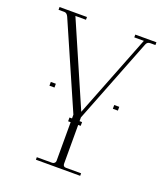

<svg xmlns="http://www.w3.org/2000/svg" viewBox="-111 -641 612 717"><g transform="rotate(20 195.5 -283.0)"><path d="M115 0V-10H176Q181 -10 185 -13.5Q189 -17 189 -22V-176H179V-191H189V-206L42 -542Q36 -555 26 -555H3V-566H112V-555H70L213 -226L342 -555H304V-566H388V-555H368Q355 -555 351 -543L219 -206V-191H229V-176H219V-22Q219 -10 231 -10H291V0ZM340 -277H320V-292H340ZM68 -292H88V-277H68Z"/></g></svg>

Font: Arapey Thin-Display
Style: Regular
Weight: 100
Designer: Eduardo Rodriguez Tunni
Foundry: Eduardo Rodriguez Tunni
Version: Version 4.000